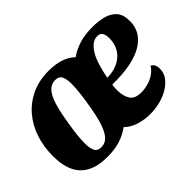

<svg xmlns="http://www.w3.org/2000/svg" viewBox="-102 -769 1029 1029"><g transform="rotate(-45 412.5 -255.0)"><path d="M226 20Q157 20 111.5 -3Q66 -26 43.5 -72.5Q21 -119 21 -190Q21 -260 41 -321Q61 -382 100.5 -429Q140 -476 197.5 -503Q255 -530 329 -530Q379 -530 418 -517Q457 -504 482 -479Q518 -504 561 -517Q604 -530 660 -530Q705 -530 742.5 -520Q780 -510 802.5 -484.5Q825 -459 825 -411Q825 -358 795.5 -321Q766 -284 713.5 -263.5Q661 -243 589 -238Q572 -237 554 -236.5Q536 -236 517 -236Q514 -216 514 -195Q514 -153 531.5 -124.5Q549 -96 599 -96Q622 -96 648 -103Q674 -110 697 -125Q720 -140 734 -163Q748 -155 753 -143.5Q758 -132 758 -116Q758 -85 740 -60Q722 -35 692 -17Q662 1 625 10.5Q588 20 549 20Q507 20 466.5 7.5Q426 -5 399 -32Q364 -6 321.5 7Q279 20 226 20ZM239 -40Q269 -40 289.5 -63Q310 -86 325 -133Q340 -180 351 -252Q357 -286 361.5 -325Q366 -364 366 -394Q366 -428 356.5 -449Q347 -470 317 -470Q287 -470 266 -447Q245 -424 230.5 -377Q216 -330 205 -258Q199 -225 194.5 -185.5Q190 -146 190 -116Q190 -83 199.5 -61.5Q209 -40 239 -40ZM524 -281Q559 -281 588 -291Q617 -301 638 -319.5Q659 -338 670.5 -364Q682 -390 682 -422Q682 -448 673.5 -462.5Q665 -477 643 -477Q623 -477 605 -464Q587 -451 571.5 -426Q556 -401 544.5 -364.5Q533 -328 524 -281Z"/></g></svg>

Font: Sansita Swashed Light
Style: Bold
Weight: 700
Version: Version 1.003